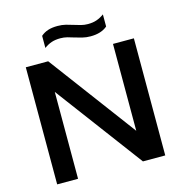

<svg xmlns="http://www.w3.org/2000/svg" viewBox="-131 -1053 1116 1172"><g transform="rotate(-15 427.0 -467.0)"><path d="M85.5 0V-740H227L636.5 -191V-740H768.5V0H627.5L217.5 -549V0ZM517.5 -820Q489.5 -820 465.8 -826Q442 -832 419 -839Q398.5 -846 377.8 -851.2Q357 -856.5 334.5 -856.5Q302.5 -856.5 278.8 -848.5Q255 -840.5 231.5 -823V-899.5Q251.5 -917 276.8 -925.2Q302 -933.5 337.5 -933.5Q365.5 -933.5 389.2 -927.5Q413 -921.5 436 -914Q456.5 -907.5 477.2 -902Q498 -896.5 520.5 -896.5Q552.5 -896.5 576.2 -904.8Q600 -913 623.5 -930V-853.5Q584.5 -820 517.5 -820Z"/></g></svg>

Font: Encode Sans Expanded SemiBold
Style: Regular
Weight: 600
Width: 7
Designer: Multiple Designers
Foundry: Impallari Type
Version: Version 3.000; ttfautohint (v1.8.3) -l 8 -r 50 -G 200 -x 14 